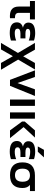

<svg xmlns="http://www.w3.org/2000/svg" viewBox="1492 -2230 924 3947"><g transform="rotate(90 1953.5 -256.0)"><path d="M0 -512.7H377.9V-410.2H243.7V-180.7Q243.7 -102.1 336.9 -102.1Q344.7 -102.1 353.5 -102.5V0Q331.1 2 310.5 2Q114.3 2 114.3 -180.7V-410.2H0Z M812.5 -385.7Q739.3 -415 656.2 -415Q573.2 -415 573.2 -365.2Q573.2 -317.4 673.3 -317.4H768.6V-214.8H671.9Q568.4 -214.8 568.4 -156.2Q568.4 -97.7 656.2 -97.7Q739.3 -97.7 812.5 -127V-19.5Q739.3 4.9 656.2 4.9Q439 4.9 439 -141.6Q439 -239.3 550.3 -266.1Q443.8 -290 443.8 -379.9Q443.8 -517.6 661.1 -517.6Q739.3 -517.6 812.5 -493.2Z M1067.9 -163.6 861.3 -512.7H1000.5L1137.2 -271.5L1273.9 -512.7H1408.2L1204.6 -167.5L1413.1 185.5H1273.9L1134.8 -59.6L995.6 185.5H861.3Z M1425.3 -512.7H1562L1686.5 -154.3L1815.9 -512.7H1952.6L1744.1 0H1621.1Z M2155.3 -512.7V0H2025.9V-512.7Z M2807.6 -512.7 2592.3 -279.8 2819.3 0H2659.7L2477.5 -248V-302.7L2659.2 -512.7ZM2418.9 -512.7V0H2289.6V-512.7Z M3251.5 -385.7Q3178.2 -415 3095.2 -415Q3012.2 -415 3012.2 -365.2Q3012.2 -317.4 3112.3 -317.4H3207.5V-214.8H3110.8Q3007.3 -214.8 3007.3 -156.2Q3007.3 -97.7 3095.2 -97.7Q3178.2 -97.7 3251.5 -127V-19.5Q3178.2 4.9 3095.2 4.9Q2877.9 4.9 2877.9 -141.6Q2877.9 -239.3 2989.3 -266.1Q2882.8 -290 2882.8 -379.9Q2882.8 -517.6 3100.1 -517.6Q3178.2 -517.6 3251.5 -493.2ZM3059.6 -698.2H3215.3L3098.6 -571.8H2989.3Z M3581.1 -102.5Q3715.3 -102.5 3715.3 -258.3Q3715.3 -410.2 3585.9 -410.2Q3446.8 -410.2 3446.8 -258.3Q3446.8 -102.5 3581.1 -102.5ZM3317.4 -256.3Q3317.4 -512.7 3585.9 -512.7H3906.7V-410.2H3779.3Q3844.7 -361.8 3844.7 -256.3Q3844.7 -0.5 3581.1 -0.5Q3318.4 -0.5 3317.4 -256.3Z"/></g></svg>

Font: SansationBold
Style: Bold
Weight: 700
Designer: Bernd Montag
Version: Version 1.301